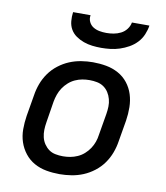

<svg xmlns="http://www.w3.org/2000/svg" viewBox="-84 -810 767 887"><g transform="rotate(10 300.0 -366.0)"><path d="M255 8Q223 8 192.5 2.5Q162 -3 136 -17.5Q110 -32 91.5 -55.5Q73 -79 63.5 -107.5Q54 -136 54 -167.5Q54 -199 59 -231L76 -331Q80 -358 90 -385Q100 -412 117 -436Q134 -460 158 -478.5Q182 -497 208.5 -508Q235 -519 263 -523.5Q291 -528 318 -528Q350 -528 380.5 -522.5Q411 -517 437.5 -502.5Q464 -488 482.5 -464.5Q501 -441 510 -412.5Q519 -384 519.5 -352.5Q520 -321 515 -289L498 -189Q494 -162 484 -135Q474 -108 457 -84Q440 -60 416 -41.5Q392 -23 365.5 -12Q339 -1 310.5 3.5Q282 8 255 8ZM256 -76Q273 -76 290 -79Q307 -82 324 -89.5Q341 -97 355 -109.5Q369 -122 379 -137Q389 -152 395 -169Q401 -186 403 -203L420 -303Q423 -321 423.5 -338.5Q424 -356 419.5 -373Q415 -390 406 -404Q397 -418 383.5 -427.5Q370 -437 352.5 -440.5Q335 -444 317 -444Q300 -444 283 -441Q266 -438 249.5 -430.5Q233 -423 219 -410.5Q205 -398 195 -383Q185 -368 179 -351Q173 -334 170 -317L154 -217Q151 -199 150.5 -181.5Q150 -164 154 -147Q158 -130 167.5 -116Q177 -102 190 -92.5Q203 -83 220.5 -79.5Q238 -76 256 -76ZM343 -600Q322 -600 301 -602.5Q280 -605 260.5 -612Q241 -619 224.5 -630.5Q208 -642 198 -659Q188 -676 186 -697.5Q184 -719 187 -740H269Q266 -723 273 -708.5Q280 -694 293 -686Q306 -678 322 -675Q338 -672 355 -672Q372 -672 389 -675Q406 -678 422 -686Q438 -694 449 -708.5Q460 -723 463 -740H545Q542 -719 533 -697.5Q524 -676 508 -659Q492 -642 471.5 -630.5Q451 -619 429.5 -612Q408 -605 386 -602.5Q364 -600 343 -600Z"/></g></svg>

Font: Iosevka Custom Medium
Style: Italic
Weight: 500
Italic angle: -9°
Designer: Belleve Invis
Foundry: Belleve Invis
Version: Version 27.0.1